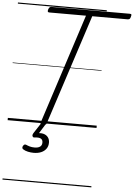

<svg xmlns="http://www.w3.org/2000/svg" viewBox="-87 -1092 1170 1674"><g transform="rotate(5 497.5 -255.0)"><path d="M310 14Q283 14 289 -5L601 -967H281Q269 -967 266.5 -973Q264 -979 268 -993Q273 -1007 279 -1012Q285 -1017 296 -1017H980Q993 -1017 994.5 -1011Q996 -1005 992 -992Q989 -978 983 -972.5Q977 -967 965 -967H656L343 -5Q340 5 333 9.5Q326 14 310 14ZM250 264Q226 264 200 258.5Q174 253 155 240Q148 234 148.5 225.5Q149 217 154 210Q160 201 166 199Q172 197 180 200Q195 207 213 212Q231 217 254 217Q285 217 302 205Q319 193 319 168Q319 143 301 134Q283 125 247 130Q239 131 235 128.5Q231 126 229 121Q226 114 227 108.5Q228 103 233 94L297 -4H340L270 108L255 94Q294 84 320.5 91Q347 98 361.5 117Q376 136 376 164Q376 195 360 217.5Q344 240 316 252Q288 264 250 264ZM0 510H778V520H0ZM0 -20H778V0H0ZM0 -505H778V-500H0ZM0 -1030H778V-1020H0Z"/></g></svg>

Font: Playwrite CO Guides
Style: Regular
Weight: 400
Designer: Veronika Burian, José Scaglione
Foundry: TypeTogether
Version: Version 1.003